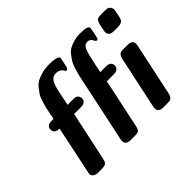

<svg xmlns="http://www.w3.org/2000/svg" viewBox="-145 -999 1265 1265"><g transform="rotate(-45 488.0 -366.5)"><path d="M92.8 -36.1Q92.8 -37.1 166 -384.8Q119.1 -384.8 119.1 -421.9Q119.1 -458 165 -458H183.1Q185.1 -465.8 191.7 -500.5Q198.2 -535.2 201.2 -548.1Q204.1 -561 214.1 -592.5Q224.1 -624 233.6 -637.9Q243.2 -651.9 260.5 -673.8Q277.8 -695.8 298.8 -706.3Q319.8 -716.8 349.9 -724.9Q379.9 -732.9 417 -732.9Q476.1 -732.9 495.1 -719.2Q500 -715.3 500 -707Q500 -704.1 487.8 -648.9Q482.9 -625 473.1 -623H470.2L462.9 -625Q456.1 -637.2 450.9 -643.1Q445.8 -648.9 434.3 -654.5Q422.9 -660.2 408.2 -660.2Q398.4 -660.2 389.6 -658Q380.9 -655.8 374.5 -649.9Q368.2 -644 363 -638.4Q357.9 -632.8 353 -620.8Q348.1 -608.9 345 -599.4Q341.8 -589.8 337.4 -571.5Q333 -553.2 330.6 -539.6Q328.1 -525.9 323 -501Q317.9 -476.1 314 -458H368.2Q394 -458 403.1 -446Q412.1 -434.1 412.1 -421.9Q412.1 -415 409.7 -407.5Q407.2 -399.9 396.7 -392.3Q386.2 -384.8 368.2 -384.8H301.8L228 -40Q225.1 -26.9 222.2 -20Q219.2 -13.2 209.2 -6.6Q199.2 0 183.1 0H138.2Q120.1 0 109.1 -7.6Q98.1 -15.1 95.5 -22.2Q92.8 -29.3 92.8 -36.1ZM398.9 -36.1Q398.9 -45.9 401.9 -57.1L479 -419.9Q481.9 -435.1 490.5 -476.1Q499 -517.1 502.9 -533.9Q506.8 -550.8 516.8 -585Q526.9 -619.1 535.9 -634.5Q544.9 -649.9 562 -672.9Q579.1 -695.8 598.1 -706.3Q617.2 -716.8 645 -724.9Q672.9 -732.9 707 -732.9Q778.8 -732.9 778.8 -710Q778.8 -704.1 772.5 -672.6Q766.1 -641.1 762.2 -628.9Q759.3 -624 753.9 -621.1H750Q744.1 -623 739.5 -629.6Q734.9 -636.2 731.9 -642.6Q729 -648.9 720.5 -654.5Q711.9 -660.2 699.2 -660.2Q672.4 -660.2 659.7 -628.7Q647 -597.2 628.9 -507.8Q623 -475.6 619.1 -458H673.8Q699.7 -458 708.7 -446Q717.8 -434.1 717.8 -421.9Q717.8 -415 715.3 -407.5Q712.9 -399.9 702.4 -392.3Q691.9 -384.8 673.8 -384.8H606.9L533.2 -39.1Q529.3 -19 520.8 -9.5Q512.2 0 488.8 0H443.8Q398.9 0 398.9 -36.1ZM703.1 -37.1Q703.1 -42 706.1 -57.1L783.2 -418Q788.1 -437 796.1 -446Q804.2 -455.1 809.6 -456.1Q814.9 -457 831.1 -458H873Q918 -458 918 -421.9Q918 -418 916.5 -410.4Q915 -402.8 915 -401.9L837.9 -40Q834 -21 824.5 -11.5Q814.9 -2 810.1 -1.5Q805.2 -1 791 0H747.1Q703.1 0 703.1 -37.1ZM827.1 -624Q827.1 -627.9 836.9 -674.8Q843.8 -707 853.8 -715.1Q863.8 -723.1 886.2 -723.1H926.8Q944.8 -723.1 952.4 -720.5Q960 -717.8 969.2 -707Q976.1 -694.8 976.1 -686Q976.1 -681.2 969.5 -648.2Q962.9 -615.2 958 -606Q948.2 -587.9 918 -585.9H873Q827.1 -585.9 827.1 -624Z"/></g></svg>

Font: CMU Sans Serif
Style: BoldOblique
Weight: 700
Italic angle: -12°
Version: Version 0.7.0